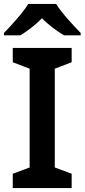

<svg xmlns="http://www.w3.org/2000/svg" viewBox="-30 -958 431 978"><path d="M256 -938H114C87 -893 27 -828 -10 -790V-778H74C109 -800 149 -829 184 -865C219 -829 261 -799 296 -778H381V-790C345 -827 283 -893 256 -938ZM335 0V-73L249 -105V-608L335 -641V-714H35V-641L121 -608V-105L35 -73V0Z"/></svg>

Font: Noto Sans Arabic UI SmBd
Style: Regular
Weight: 600
Designer: Monotype Design Team, Nadine Chahine and Nizar Qandah
Foundry: Monotype Imaging Inc.
Version: Version 2.010